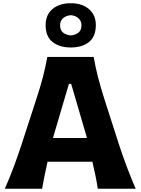

<svg xmlns="http://www.w3.org/2000/svg" viewBox="-20 -1147 859 1167"><path d="M9.3 0Q38.1 -64.5 64.5 -135.5Q90.8 -206.5 111.8 -271L201.2 -545.9Q225.6 -620.1 241.2 -680.2Q256.8 -740.2 267.6 -800.8H549.3Q560.5 -737.8 575.7 -678.2Q590.8 -618.7 614.3 -545.4L702.6 -270.5Q724.1 -204.1 750.5 -134Q776.9 -64 804.7 0H574.2Q568.4 -40 559.8 -81.8Q551.3 -123.5 541.5 -164.1H269Q259.8 -122.6 251.2 -80.8Q242.7 -39.1 235.8 0ZM508.8 -308.1 412.6 -637.2H398.9L301.8 -308.1ZM409.7 -858.4Q341.3 -858.4 299.3 -891.8Q257.3 -925.3 257.3 -994.6Q257.3 -1057.1 299.3 -1092.3Q341.3 -1127.4 410.6 -1127.4Q479 -1127.4 520.8 -1091.6Q562.5 -1055.7 562.5 -994.6Q562.5 -924.8 520.8 -891.6Q479 -858.4 409.7 -858.4ZM409.7 -931.6Q439.5 -934.6 457.3 -949.2Q475.1 -963.9 475.1 -993.7Q475.1 -1019 457.3 -1035.6Q439.5 -1052.2 410.6 -1054.7Q380.9 -1052.2 363 -1036.1Q345.2 -1020 345.2 -993.7Q345.2 -963.9 363 -949.2Q380.9 -934.6 409.7 -931.6Z"/></svg>

Font: Pinar DS2-Bold
Style: Regular
Weight: 700
Designer: Amin Abedi
Version: Version 2.000